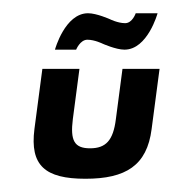

<svg xmlns="http://www.w3.org/2000/svg" viewBox="-20 -266 261 290"><path d="M44 -162 32 -71C25 -16 48 4 109 4C170 4 202 -16 209 -71L221 -162H165L155 -86C151 -54 140 -42 116 -42C92 -42 86 -54 90 -86L100 -162ZM135 -200C135 -200 155 -191 168 -191C203 -191 218 -246 218 -246H185C185 -246 180 -231 169 -231C158 -231 146 -237 146 -237C146 -237 126 -246 113 -246C78 -246 63 -191 63 -191H95C95 -191 101 -206 112 -206C123 -206 135 -200 135 -200Z"/></svg>

Font: Hussar Tani
Style: DwaKurs
Weight: 700
Foundry: Cannot Into Space Fonts
Version: Version 0.92